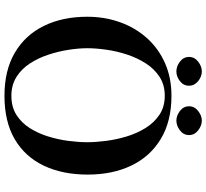

<svg xmlns="http://www.w3.org/2000/svg" viewBox="-52 -864 924 860"><g transform="rotate(90 410.0 -434.0)"><path d="M617 -363Q617 -324 611 -278Q605 -232 591 -187Q577 -142 553.5 -105Q530 -68 494.5 -45.5Q459 -23 409 -23Q361 -23 325 -45.5Q289 -68 264.5 -105.5Q240 -143 225 -188.5Q210 -234 203 -279.5Q196 -325 196 -363Q196 -401 202.5 -447.5Q209 -494 224 -540Q239 -586 263.5 -624.5Q288 -663 324 -686.5Q360 -710 409 -710Q458 -710 493.5 -686.5Q529 -663 553 -624.5Q577 -586 591 -540Q605 -494 611 -447.5Q617 -401 617 -363ZM762 -365Q762 -476 721.5 -560.5Q681 -645 602 -692.5Q523 -740 409 -740Q328 -740 262.5 -711Q197 -682 150.5 -630Q104 -578 79.5 -509.5Q55 -441 55 -363Q55 -252 96 -168.5Q137 -85 216 -38.5Q295 8 409 8Q525 8 603.5 -38Q682 -84 722 -168Q762 -252 762 -365ZM364 -819Q364 -843 343.5 -859.5Q323 -876 300 -876Q277 -876 256 -859.5Q235 -843 235 -819Q235 -794 256 -778Q277 -762 300 -762Q323 -762 343.5 -778Q364 -794 364 -819ZM585 -819Q585 -843 564 -859.5Q543 -876 520 -876Q498 -876 477 -859.5Q456 -843 456 -819Q456 -794 477 -778Q498 -762 520 -762Q543 -762 564 -778Q585 -794 585 -819Z"/></g></svg>

Font: UoqMunThenKhung
Style: Regular
Weight: 400
Designer: Font-Kai, 金井和夫, 宇文滿月
Foundry: Kazuo Kanai, Moonlit Owen
Version: Version 1.197